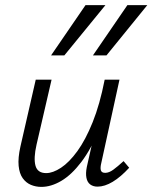

<svg xmlns="http://www.w3.org/2000/svg" viewBox="-20 -726 597 752"><path d="M142 6Q120 6 101 -2Q82 -10 69 -28Q56 -46 53 -76.5Q50 -107 60 -152L120 -414H182L123 -159Q111 -106 119 -77Q127 -48 161 -48Q187 -48 219 -69Q251 -90 283 -134Q315 -178 343 -247.5Q371 -317 390 -414H427Q403 -302 370 -222Q337 -142 298.5 -91.5Q260 -41 220 -17.5Q180 6 142 6ZM362 5Q345 5 333.5 -3.5Q322 -12 318.5 -29.5Q315 -47 320 -72L397 -414H448L377 -89Q372 -69 375 -59Q378 -49 392 -49Q407 -49 424 -61.5Q441 -74 464 -95L486 -69Q453 -33 421.5 -14Q390 5 362 5ZM180 -509 315 -706H393L232 -509ZM344 -509 479 -706H557L397 -509Z"/></svg>

Font: Ysabeau Office
Style: Italic
Weight: 400
Italic angle: -12°
Designer: Christian Thalmann (Catharsis Fonts)
Version: Version 2.001;gftools[0.9.30]; featfreeze: tnum,lnum,ss02